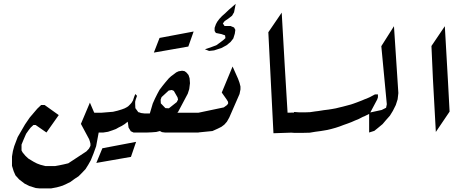

<svg xmlns="http://www.w3.org/2000/svg" viewBox="-20 -706 2514 1023"><path d="M530.8 0H505.9L504.9 4.9L502 20.5L492.2 73.2L478.5 111.3L463.9 147.5L450.2 171.9L435.5 195.3L415 216.8L398.4 233.4L378.9 246.1L354.5 263.7L335 273.4L313.5 283.2L283.2 292L252 297.9H191.4L170.9 295.9L136.7 285.2L111.3 272.5L82 250L62.5 228.5L52.7 206.1L43.9 177.7V127.9L48.8 98.6L55.7 73.2L74.2 24.4L113.3 -43L138.7 -80.1L178.7 -127L199.2 -146.5H217.8L293 -92.8L227.5 0L169.9 -40H158.2L143.6 -26.4L132.8 -12.7L119.1 6.8L105.5 38.1L94.7 64.5V95.7L100.6 106.4L115.2 124L130.9 138.7L158.2 155.3L176.8 165L195.3 171.9L221.7 178.7H274.4L295.9 174.8L319.3 169.9L343.8 164.1L440.4 100.6L454.1 85.9L461.9 71.3V59.6L459 47.9L455.1 36.1L411.1 -45.9L459 -159.2L479.5 -111.3L482.4 -105.5H530.8Z M728.5 -105.5V0H691.4L676.8 -6.8L665 -26.4L662.1 -47.9L660.2 -57.6L644.5 -44.9L628.9 -35.2L611.3 -26.4L597.7 -18.6L579.1 -11.7L555.7 -3.9L530.8 0H522V-105.5L582 -110.4L606.4 -116.2L628.9 -123L644.5 -128.9L657.2 -135.7L664.1 -140.6L674.8 -151.4L681.6 -159.2L688.5 -170.9L695.3 -191.4L701.2 -205.1L710 -195.3L703.1 -175.8L700.2 -164.1V-152.3L701.2 -129.9L716.8 -108.4ZM705.1 49.8 677.7 129.9 493.2 162.1 525.4 84Z M879.9 -128.9 921.9 -162.1 928.7 -175.8 925.8 -187.5 906.2 -221.7 895.5 -226.6 878.9 -223.6 840.8 -188.5 835.9 -174.8 836.9 -155.3 861.3 -129.9ZM717.8 0V-105.5L749 -101.6H778.3L793.9 -154.3L805.7 -180.7L818.4 -206.1L830.1 -227.5L845.7 -248L862.3 -268.6L879.9 -289.1L891.6 -299.8L906.2 -310.5L918.9 -320.3L931.6 -326.2L950.2 -329.1L962.9 -327.1L972.7 -320.3L984.4 -306.6L990.2 -289.1L992.2 -262.7L988.3 -231.4L980.5 -207L928.7 -109.4L924.8 -105.5H1038.1V0H949.2H909.2H858.4L842.8 -2L832 -7.8L812.5 -2.9L789.1 -1L765.6 0H729.5ZM1011.7 -538.1 983.4 -458 799.8 -425.8 830.1 -503.9Z M1219.2 -351.6 1248.5 -286.1 1256.3 -264.6 1261.2 -245.1V-229.5L1256.3 -205.1L1201.7 -80.1L1189 -57.6L1175.3 -42L1159.7 -30.3L1140.1 -20.5L1111.8 -7.8L1033.2 0V-104.5L1172.4 -133.8L1189.9 -146.5L1195.8 -155.3L1194.8 -164.1L1187 -176.8L1161.6 -212.9ZM1235.8 -685.5 1227.1 -640.6 1216.3 -622.1 1194.8 -605.5 1177.2 -593.8 1167.5 -581.1 1176.3 -567.4H1208.5L1227.1 -559.6L1233.9 -546.9L1231 -526.4L1223.1 -501L1208.5 -482.4L1187 -464.8L1159.7 -450.2L1120.6 -437.5L1094.2 -434.6L1071.8 -443.4L1108.9 -456.1L1132.3 -464.8L1152.8 -479.5L1169.4 -492.2L1181.2 -502.9L1179.2 -517.6L1159.7 -524.4L1130.4 -530.3L1123.5 -541V-557.6L1130.4 -577.1L1137.2 -589.8L1148.9 -605.5L1162.6 -620.1L1181.2 -636.7L1199.7 -654.3Z M1481 -638.7 1497.6 -347.7 1512.2 -105.5 1555.2 -106.4V0L1437 3.9L1418.5 -360.4L1409.7 -534.2Z M1949.7 -100.6 1922.4 -86.9 1912.6 -83 1892.1 -72.3 1870.6 -63.5 1853 -55.7 1832.5 -47.9 1810.1 -40 1789.6 -32.2 1769 -25.4 1744.6 -18.6 1724.1 -13.7 1706.5 -10.7 1689 -7.8 1659.7 -3.9 1630.4 1 1589.4 2H1549.3L1521 0L1495.6 -2.9L1547.4 -109.4L1574.7 -107.4H1605L1632.3 -108.4L1658.7 -112.3L1675.3 -114.3L1705.6 -119.1L1730 -122.1L1748.5 -125L1770 -128.9L1785.6 -132.8L1806.2 -137.7L1824.7 -142.6L1850.1 -149.4L1864.7 -154.3L1883.3 -161.1L1908.7 -170.9L1922.4 -176.8L1933.1 -180.7L1950.7 -188.5L1963.4 -195.3L1978 -203.1H1993.7V-187.5L1989.7 -175.8Z M2079.1 -566.4 2102.5 -210 2098.6 -176.8 2088.9 -146.5 2073.2 -115.2 2057.6 -89.8 2035.2 -64.5 2018.6 -44.9 1995.1 -25.4 1974.6 -8.8 1946.8 0V-105.5L2013.7 -120.1L2037.1 -131.8L2041 -150.4L2011.7 -460Z M2350.1 -566.4 2366.7 -275.4 2375.5 -111.3 2302.2 -2.9 2286.6 -287.1 2278.8 -460.9Z"/></svg>

Font: LaylaRuqaa
Style: Regular
Weight: 400
Version: Version 2.0